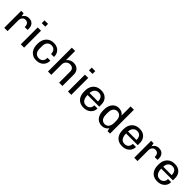

<svg xmlns="http://www.w3.org/2000/svg" viewBox="444 -2404 4098 4098"><g transform="rotate(45 2492.5 -355.0)"><path d="M78.8 0V-511H152.5L166.5 -435.8Q168 -438 175.8 -451Q183.5 -464 200.4 -480.2Q217.2 -496.5 243.8 -508.8Q270.2 -521 308.5 -521Q362.2 -521 396.4 -499.4Q430.5 -477.8 447.4 -440.8Q464.2 -403.8 464.2 -357.2Q464.2 -346.5 463.2 -336.1Q462.2 -325.8 461.5 -319.8H376.2V-338.8Q376.2 -361.2 367.6 -385.4Q359 -409.5 338 -426.1Q317 -442.8 279 -442.8Q251 -442.8 231.6 -431Q212.2 -419.2 200.4 -401.2Q188.5 -383.2 183.5 -363Q178.5 -342.8 178.5 -325.5V0Z M578 0V-511H677.8V0ZM574.8 -636V-720H681V-636Z M1042.5 10Q979 10 928.9 -21.2Q878.8 -52.5 850.4 -109.6Q822 -166.8 822 -243.5V-267.5Q822 -325.8 839.4 -372.1Q856.8 -418.5 887.5 -452Q918.2 -485.5 959.5 -503.2Q1000.8 -521 1048.5 -521H1060.2Q1123 -521 1170.1 -495.5Q1217.2 -470 1243.8 -423.2Q1270.2 -376.5 1270.2 -311H1180.5Q1180.5 -357.8 1164.5 -388.8Q1148.5 -419.8 1120.9 -435Q1093.2 -450.2 1057.5 -450.2Q1001.2 -450.2 963.8 -411.2Q926.2 -372.2 926.2 -293V-220.2Q926.2 -141 963.1 -100.9Q1000 -60.8 1058.5 -60.8Q1095.8 -60.8 1124 -75.1Q1152.2 -89.5 1168.2 -120.2Q1184.2 -151 1184.2 -200H1270.2Q1270.2 -133.2 1241.8 -86Q1213.2 -38.8 1164.5 -14.4Q1115.8 10 1054.5 10Z M1398.8 0V-720H1498.5V-442.8Q1526 -481.5 1568.4 -501.2Q1610.8 -521 1656.2 -521Q1707.8 -521 1747.9 -500.9Q1788 -480.8 1811.4 -441.4Q1834.8 -402 1834.8 -343.2V0H1735V-325.5Q1735 -389 1705.2 -416.2Q1675.5 -443.5 1623.2 -443.5Q1588.8 -443.5 1560.4 -426.6Q1532 -409.8 1515.2 -381.1Q1498.5 -352.5 1498.5 -316.2V0Z M2003 0V-511H2102.8V0ZM1999.8 -636V-720H2106V-636Z M2475 10Q2407 10 2355.2 -19.6Q2303.5 -49.2 2274.8 -106.5Q2246 -163.8 2246 -245V-266Q2246 -347.5 2276.5 -404.6Q2307 -461.8 2360 -491.4Q2413 -521 2481 -521H2491.8Q2554 -521 2601.9 -495.1Q2649.8 -469.2 2676.5 -420.9Q2703.2 -372.5 2703.2 -306.5V-243.2H2349.5Q2349.5 -186 2365 -144.9Q2380.5 -103.8 2410.2 -82.2Q2440 -60.8 2483.2 -60.8Q2518.8 -60.8 2547 -75Q2575.2 -89.2 2592.1 -118Q2609 -146.8 2609 -189.8H2703.2Q2703.2 -129 2674 -84.1Q2644.8 -39.2 2595.2 -14.6Q2545.8 10 2483.8 10ZM2350.5 -302.8H2605.2Q2605.2 -378 2572.5 -414.1Q2539.8 -450.2 2482.2 -450.2Q2428.8 -450.2 2391.5 -413.2Q2354.2 -376.2 2350.5 -302.8Z M3027.8 10Q2970.2 10 2922.8 -17.5Q2875.2 -45 2846.6 -103.8Q2818 -162.5 2818 -255.2V-266.2Q2818 -349.5 2845.5 -406.2Q2873 -463 2918.6 -492Q2964.2 -521 3019.5 -521Q3073.5 -521 3112.5 -500.2Q3151.5 -479.5 3172.8 -446V-720H3272.5V0H3196.5L3183.2 -71Q3157.5 -33 3119.1 -11.5Q3080.8 10 3027.8 10ZM3046.2 -60.8Q3081 -60.8 3109.5 -77.4Q3138 -94 3155.5 -131.6Q3173 -169.2 3173 -231.5V-287.8Q3173 -342.5 3156 -378.2Q3139 -414 3110.1 -431.4Q3081.2 -448.8 3046.2 -448.8Q2994 -448.8 2958.1 -408.1Q2922.2 -367.5 2922.2 -286V-230.8Q2922.2 -168.8 2938.8 -131.5Q2955.2 -94.2 2983.4 -77.5Q3011.5 -60.8 3046.2 -60.8Z M3637 10Q3569 10 3517.2 -19.6Q3465.5 -49.2 3436.8 -106.5Q3408 -163.8 3408 -245V-266Q3408 -347.5 3438.5 -404.6Q3469 -461.8 3522 -491.4Q3575 -521 3643 -521H3653.8Q3716 -521 3763.9 -495.1Q3811.8 -469.2 3838.5 -420.9Q3865.2 -372.5 3865.2 -306.5V-243.2H3511.5Q3511.5 -186 3527 -144.9Q3542.5 -103.8 3572.2 -82.2Q3602 -60.8 3645.2 -60.8Q3680.8 -60.8 3709 -75Q3737.2 -89.2 3754.1 -118Q3771 -146.8 3771 -189.8H3865.2Q3865.2 -129 3836 -84.1Q3806.8 -39.2 3757.2 -14.6Q3707.8 10 3645.8 10ZM3512.5 -302.8H3767.2Q3767.2 -378 3734.5 -414.1Q3701.8 -450.2 3644.2 -450.2Q3590.8 -450.2 3553.5 -413.2Q3516.2 -376.2 3512.5 -302.8Z M4001.8 0V-511H4075.5L4089.5 -435.8Q4091 -438 4098.8 -451Q4106.5 -464 4123.4 -480.2Q4140.2 -496.5 4166.8 -508.8Q4193.2 -521 4231.5 -521Q4285.2 -521 4319.4 -499.4Q4353.5 -477.8 4370.4 -440.8Q4387.2 -403.8 4387.2 -357.2Q4387.2 -346.5 4386.2 -336.1Q4385.2 -325.8 4384.5 -319.8H4299.2V-338.8Q4299.2 -361.2 4290.6 -385.4Q4282 -409.5 4261 -426.1Q4240 -442.8 4202 -442.8Q4174 -442.8 4154.6 -431Q4135.2 -419.2 4123.4 -401.2Q4111.5 -383.2 4106.5 -363Q4101.5 -342.8 4101.5 -325.5V0Z M4699 10Q4631 10 4579.2 -19.6Q4527.5 -49.2 4498.8 -106.5Q4470 -163.8 4470 -245V-266Q4470 -347.5 4500.5 -404.6Q4531 -461.8 4584 -491.4Q4637 -521 4705 -521H4715.8Q4778 -521 4825.9 -495.1Q4873.8 -469.2 4900.5 -420.9Q4927.2 -372.5 4927.2 -306.5V-243.2H4573.5Q4573.5 -186 4589 -144.9Q4604.5 -103.8 4634.2 -82.2Q4664 -60.8 4707.2 -60.8Q4742.8 -60.8 4771 -75Q4799.2 -89.2 4816.1 -118Q4833 -146.8 4833 -189.8H4927.2Q4927.2 -129 4898 -84.1Q4868.8 -39.2 4819.2 -14.6Q4769.8 10 4707.8 10ZM4574.5 -302.8H4829.2Q4829.2 -378 4796.5 -414.1Q4763.8 -450.2 4706.2 -450.2Q4652.8 -450.2 4615.5 -413.2Q4578.2 -376.2 4574.5 -302.8Z"/></g></svg>

Font: Chivo Medium
Style: Regular
Weight: 500
Designer: Hector Gatti
Foundry: Omnibus-Type
Version: Version 2.002